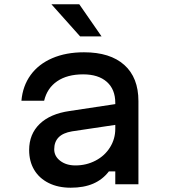

<svg xmlns="http://www.w3.org/2000/svg" viewBox="-20 -860 790 896"><path d="M530 -279 316 -247Q274 -240 253.5 -219Q233 -198 233 -163Q233 -131 261 -109.5Q289 -88 332 -88Q383 -88 426 -110.5Q469 -133 493.5 -172.5Q518 -212 518 -259V-380Q518 -443 478.5 -478Q439 -513 368 -513Q294 -513 247 -481Q200 -449 186 -390H80Q86 -459 123 -510Q160 -561 224 -588.5Q288 -616 372 -616Q494 -616 560 -557Q626 -498 626 -388V0H518V-60H488Q459 -22 415 -3Q371 16 310 16Q251 16 207 -6Q163 -28 139.5 -67.5Q116 -107 116 -160Q116 -234 165 -281.5Q214 -329 305 -342L530 -376ZM354 -690 220 -840H350L454 -690Z"/></svg>

Font: Martian Mono Custom sWd Rg
Style: Regular
Weight: 400
Width: 6
Monospace: yes
Designer: Alex Havermale
Foundry: Evil Martians
Version: Version 1.000